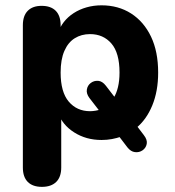

<svg xmlns="http://www.w3.org/2000/svg" viewBox="-20 -521 663 729"><path d="M139.2 188.5Q104.2 188.5 85.5 169.8Q66.8 151 66.8 115V-425.2Q66.8 -461.2 85.4 -480Q104 -498.8 138 -498.8Q173 -498.8 191.6 -480Q210.2 -461.2 210.2 -425.2V-355.2L199.2 -392.8Q207 -417.5 222.2 -437.1Q237.5 -456.8 259.6 -471.1Q281.8 -485.5 308.6 -493.1Q335.5 -500.8 365.5 -500.8Q429.2 -500.8 477.8 -469.8Q526.2 -438.8 553.4 -381.9Q580.5 -325 580.5 -245.5Q580.5 -174.8 558.1 -120.5Q535.8 -66.2 496.2 -34.2L497.2 -46L526 -8.2Q540.2 10 537.1 25.5Q534 41 521.2 49.8Q508.5 58.5 492.5 56.6Q476.5 54.8 463.5 38.2L429.8 -6L441 -2.5Q423.8 3.5 405 7Q386.2 10.5 365.5 10.5Q306.8 10.5 261.5 -18.4Q216.2 -47.2 200.5 -93.2H212.5V115Q212.5 151 193.4 169.8Q174.2 188.5 139.2 188.5ZM322 -98.8Q332.2 -98.8 343.9 -100.9Q355.5 -103 364 -106.2L358 -99.2L319.5 -149Q307.2 -165.5 309.8 -181Q312.2 -196.5 324.5 -205.9Q336.8 -215.2 352.6 -214.1Q368.5 -213 382 -195.5L421 -144.8L411.5 -149.2Q422.2 -166.2 428 -190.6Q433.8 -215 433.8 -245.5Q433.8 -320.2 402.9 -355.9Q372 -391.5 322 -391.5Q289 -391.5 263.8 -375.8Q238.5 -360 224.4 -327.6Q210.2 -295.2 210.2 -245.5Q210.2 -171.5 241.1 -135.1Q272 -98.8 322 -98.8Z"/></svg>

Font: Nunito ExtraLight
Style: Regular
Weight: 200
Designer: Vernon Adams
Foundry: Vernon Adams
Version: Version 3.602;April 4, 2023;FontCreator 14.0.0.2856 64-bit